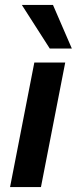

<svg xmlns="http://www.w3.org/2000/svg" viewBox="-20 -763 313 783"><path d="M21 0 120 -508H246L147 0ZM183 -565 69 -743H196L273 -565Z"/></svg>

Font: REM Medium Medium
Style: Italic
Weight: 500
Italic angle: -11°
Version: Version 1.005;gftools[0.9.28]